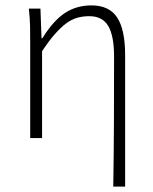

<svg xmlns="http://www.w3.org/2000/svg" viewBox="-20 -512 569 712"><path d="M400 180Q402 59 402.5 -63Q403 -185 403 -302Q403 -379 381.5 -415.5Q360 -452 311 -452Q287 -452 266 -446Q245 -440 225 -425Q205 -410 183 -385Q161 -360 136 -322V0H92V-358Q92 -387 91.5 -415Q91 -443 87 -480H130L134 -370H137Q178 -436 221 -464Q264 -492 319 -492Q385 -492 414.5 -447Q444 -402 444 -308V180Z"/></svg>

Font: hySource Sans Pro Light
Style: Regular
Weight: 300
Designer: Paul D. Hunt
Foundry: Adobe Systems Incorporated
Version: Version 2.021;PS 2.000;hotconv 1.0.86;makeotf.lib2.5.63406